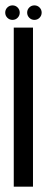

<svg xmlns="http://www.w3.org/2000/svg" viewBox="-39 -704 177 724"><path d="M12.9 0V-600H85.4V0ZM8.1 -629Q-3.2 -629 -11.3 -637Q-19.3 -645.1 -19.3 -656.4Q-19.3 -667.8 -11.3 -675.8Q-3.2 -683.7 8.1 -683.7Q19.5 -683.7 27.4 -675.8Q35.4 -667.8 35.4 -656.4Q35.4 -645.1 27.4 -637Q19.5 -629 8.1 -629ZM90.8 -629Q79.4 -629 71.4 -637Q63.4 -645.1 63.4 -656.4Q63.4 -667.8 71.4 -675.8Q79.4 -683.7 90.8 -683.7Q102.2 -683.7 110.1 -675.8Q118.1 -667.8 118.1 -656.4Q118.1 -645.1 110.1 -637Q102.2 -629 90.8 -629Z"/></svg>

Font: Anybody UltraCondensed Thin
Style: Regular
Weight: 100
Width: 1
Designer: Tyler Finck
Foundry: Etcetera Type Company
Version: Version 1.110